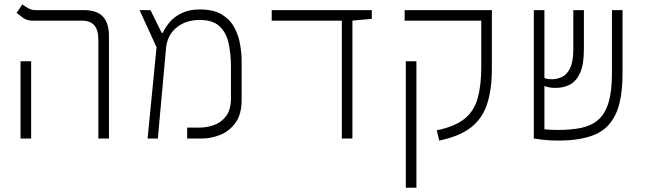

<svg xmlns="http://www.w3.org/2000/svg" viewBox="-20 -632 2970 876"><path d="M428.7 0V-451.7Q428.7 -537.6 356 -537.6H131.3Q103 -537.6 86.2 -549.8Q69.3 -562 55.7 -573.2L82 -611.8Q93.3 -603.5 108.4 -594.7Q123.5 -585.9 141.6 -585.9H362.3Q421.9 -585.9 449.5 -556.4Q477.1 -526.9 477.1 -467.3V0ZM73.7 0V-352.5H122.1V0Z M653.3 0 694.3 -416.5 616.7 -585.9H666.5L717.8 -481.9H722.7Q732.9 -505.9 753.7 -530.5Q774.4 -555.2 808.6 -572Q842.8 -588.9 892.1 -588.9Q953.6 -588.9 991.5 -566.2Q1029.3 -543.5 1048.8 -507.3Q1068.4 -471.2 1075.4 -429.9Q1082.5 -388.7 1082.5 -352.1V-175.8Q1082.5 -110.4 1054.4 -71.8Q1026.4 -33.2 984.6 -16.6Q942.9 0 901.4 0H834V-49.8H891.1Q921.4 -49.8 954.6 -60.8Q987.8 -71.8 1010.7 -101.1Q1033.7 -130.4 1033.7 -185.1V-327.1Q1033.7 -387.7 1022.7 -436Q1011.7 -484.4 981 -512.7Q950.2 -541 891.1 -541Q827.6 -541 785.2 -506.1Q742.7 -471.2 737.3 -410.6L700.2 0Z M1539.6 0V-537.6H1219.7V-585.9H1676.3V-545.9L1587.9 -538.1V0Z M2175.8 -585.9H2224.1V-318.4Q2224.1 -222.2 2201.9 -155.8Q2179.7 -89.4 2127.2 -49.3Q2074.7 -9.3 1983.9 9.3L1972.7 -37.6Q2056.2 -54.7 2100.1 -90.6Q2144 -126.5 2159.9 -185.1Q2175.8 -243.7 2175.8 -328.1V-537.6H1826.2V-585.9ZM1879.9 224.6H1831.5V-352.5H1879.9Z M2528.3 9.3Q2485.4 9.3 2456.1 5.6Q2426.8 2 2415.5 0V-585.9H2463.9V-276.4Q2475.6 -270.5 2497.6 -270.5Q2522 -270.5 2544.4 -281Q2566.9 -291.5 2581.3 -321.5Q2595.7 -351.6 2595.7 -409.2V-585.9H2644V-406.7Q2644 -337.9 2626.7 -299.6Q2609.4 -261.2 2580.6 -246.1Q2551.8 -231 2516.6 -231Q2499 -231 2488 -232.9Q2477.1 -234.9 2463.9 -239.7V-42Q2474.6 -41 2489.7 -40Q2504.9 -39.1 2525.4 -39.1Q2585 -39.1 2630.6 -48.3Q2676.3 -57.6 2708 -84.2Q2739.7 -110.8 2755.9 -162.4Q2772 -213.9 2772 -297.9V-585.9H2820.3V-296.9Q2820.3 -176.3 2788.3 -109.6Q2756.3 -43 2691.7 -16.8Q2627 9.3 2528.3 9.3Z"/></svg>

Font: Cascadia Mono NF ExtraLight
Style: Regular
Weight: 200
Monospace: yes
Designer: Aaron Bell
Foundry: Saja Typeworks
Version: Version 2404.023; ttfautohint (v1.8.4)